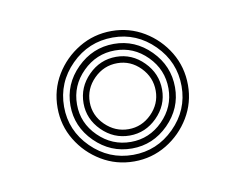

<svg xmlns="http://www.w3.org/2000/svg" viewBox="-40 -861 417 326"><g transform="rotate(-10 168.5 -697.5)"><path d="M168.8 -585.2Q138 -585.2 112.4 -600.6Q86.8 -616 71.4 -641.4Q56 -666.8 56 -697.2Q56 -728.2 71.4 -753.8Q86.8 -779.2 112.4 -794.6Q138 -810 168.8 -810Q199.2 -810 224.8 -794.6Q250.2 -779.2 265.5 -753.8Q280.8 -728.2 280.8 -697.2Q280.8 -666.8 265.5 -641.4Q250.2 -616 224.8 -600.6Q199.2 -585.2 168.8 -585.2ZM168.8 -596.5Q210 -596.5 239.9 -626.2Q269.8 -656 269.8 -697.2Q269.8 -739 239.9 -768.9Q210 -798.8 168.8 -798.8Q127 -798.8 97.1 -768.9Q67.2 -739 67.2 -697.2Q67.2 -656 97.2 -626.2Q127.2 -596.5 168.8 -596.5ZM168.8 -607.5Q132 -607.5 105.1 -634.1Q78.2 -660.8 78.2 -697.2Q78.2 -734.2 105.1 -761Q132 -787.8 168.8 -787.8Q205.2 -787.8 231.9 -761Q258.5 -734.2 258.5 -697.2Q258.5 -661 231.9 -634.2Q205.2 -607.5 168.8 -607.5ZM168.8 -618.8Q200.8 -618.8 224 -642.1Q247.2 -665.5 247.2 -697.2Q247.2 -729.8 224 -753.1Q200.8 -776.5 168.8 -776.5Q136.5 -776.5 113 -753.1Q89.5 -729.8 89.5 -697.2Q89.5 -665.2 113 -642Q136.5 -618.8 168.8 -618.8ZM168.8 -629.8Q141.2 -629.8 121 -649.9Q100.8 -670 100.8 -697.2Q100.8 -725 120.9 -745.2Q141 -765.5 168.8 -765.5Q196 -765.5 216.1 -745.2Q236.2 -725 236.2 -697.2Q236.2 -670 216.1 -649.9Q196 -629.8 168.8 -629.8ZM168.8 -640.8Q191.5 -640.8 208.4 -657.6Q225.2 -674.5 225.2 -697.2Q225.2 -720.5 208.5 -737.5Q191.8 -754.5 168.8 -754.5Q145.5 -754.5 128.5 -737.5Q111.5 -720.5 111.5 -697.2Q111.5 -674.5 128.6 -657.6Q145.8 -640.8 168.8 -640.8Z"/></g></svg>

Font: Big Shoulders Inline Text Light
Style: Regular
Weight: 300
Designer: Patric King
Foundry: XO Type Co
Version: Version 1.000